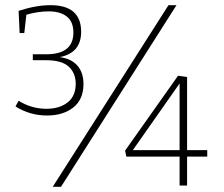

<svg xmlns="http://www.w3.org/2000/svg" viewBox="-20 -718 865 743"><path d="M303 -393Q303 -333 263.5 -302Q224 -271 162 -271Q96 -271 40 -306L52 -328Q102 -297 160 -297Q210 -297 241.5 -321.5Q273 -346 273 -394Q273 -435 246 -460Q219 -485 158 -485H107V-508H159Q264 -508 264 -592Q264 -634 238.5 -654Q213 -674 169 -674Q127 -674 82 -661L74 -590H56L52 -676Q120 -698 175 -698Q294 -698 294 -595Q294 -513 211 -497Q256 -491 279.5 -464Q303 -437 303 -393ZM216 5H184L632 -698H663ZM704 -137H782V-112H704V0H675V-112H469L464 -135L669 -425L704 -420ZM675 -137V-395L494 -137Z"/></svg>

Font: Bitter Pro ExtraLight
Style: Regular
Weight: 275
Designer: Sol Matas, and Bitter project Authors
Foundry: Sol Matas
Version: Version 1.010